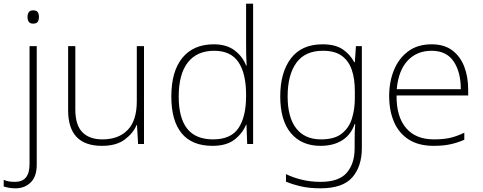

<svg xmlns="http://www.w3.org/2000/svg" viewBox="-71 -846 2615 1040"><path d="M78 -754Q78 -770 85 -780Q92 -790 108 -790Q127 -790 133.5 -780Q140 -770 140 -754Q140 -738 133.5 -728Q127 -718 108 -718Q92 -718 85 -728Q78 -738 78 -754ZM13 174Q-7 174 -23 171Q-39 168 -51 164V128Q-36 135 -20.5 137Q-5 139 11 139Q89 139 89 43V-596H128V46Q128 110 95.5 142Q63 174 13 174Z M709 -596V-66H677L671 -169H669Q650 -124 604.5 -90Q559 -56 481 -56Q298 -56 298 -249V-596H337V-253Q337 -169 375 -130Q413 -91 484 -91Q571 -91 620.5 -142Q670 -193 670 -298V-596Z M1080 -56Q969 -56 913 -124Q857 -192 857 -323Q857 -460 917 -533Q977 -606 1087 -606Q1157 -606 1200.5 -572.5Q1244 -539 1262 -491H1265Q1263 -520 1262.5 -550.5Q1262 -581 1262 -610V-826H1300V-66H1268L1264 -171H1262Q1243 -124 1199.5 -90Q1156 -56 1080 -56ZM1083 -91Q1180 -91 1221 -152.5Q1262 -214 1262 -326V-332Q1262 -448 1220.5 -509.5Q1179 -571 1089 -571Q996 -571 946.5 -508Q897 -445 897 -322Q897 -207 943 -149Q989 -91 1083 -91Z M1676 -606Q1745 -606 1785 -579Q1825 -552 1848 -509H1851L1857 -596H1889V-44Q1889 55 1837.5 114.5Q1786 174 1665 174Q1605 174 1559.5 163.5Q1514 153 1478 138V97Q1514 115 1562 127Q1610 139 1666 139Q1765 139 1807.5 89.5Q1850 40 1850 -43V-81Q1850 -106 1850.5 -127.5Q1851 -149 1853 -174H1850Q1830 -116 1782.5 -86Q1735 -56 1665 -56Q1563 -56 1505 -124.5Q1447 -193 1447 -324Q1447 -454 1505 -530Q1563 -606 1676 -606ZM1678 -571Q1581 -571 1534 -505.5Q1487 -440 1487 -324Q1487 -210 1533.5 -150.5Q1580 -91 1668 -91Q1741 -91 1780.5 -122.5Q1820 -154 1835.5 -204.5Q1851 -255 1851 -312V-355Q1851 -419 1834.5 -467.5Q1818 -516 1780.5 -543.5Q1743 -571 1678 -571Z M2267 -606Q2335 -606 2378.5 -573.5Q2422 -541 2443.5 -485.5Q2465 -430 2465 -360V-329H2077Q2076 -214 2128.5 -152.5Q2181 -91 2279 -91Q2328 -91 2363.5 -98.5Q2399 -106 2444 -127V-89Q2405 -72 2366.5 -64Q2328 -56 2278 -56Q2197 -56 2143.5 -90Q2090 -124 2063.5 -185Q2037 -246 2037 -326Q2037 -403 2063 -466.5Q2089 -530 2140 -568Q2191 -606 2267 -606ZM2267 -571Q2187 -571 2137 -517.5Q2087 -464 2078 -363H2425Q2425 -456 2386 -513.5Q2347 -571 2267 -571Z"/></svg>

Font: Noto Sans Malayalam UI ExtraLight
Style: Regular
Weight: 200
Designer: Jelle Bosma - Monotype Design Team
Foundry: Monotype Imaging Inc.
Version: Version 2.104; ttfautohint (v1.8.4.7-5d5b)